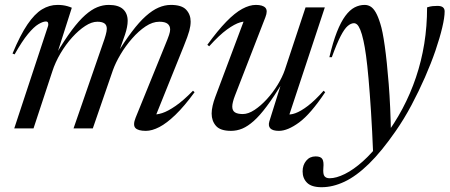

<svg xmlns="http://www.w3.org/2000/svg" viewBox="-20 -523 1831 782"><path d="M610.5 -42 602.5 -57.5Q617.5 -55 640.8 -62.5Q664 -70 695.5 -91.8Q727 -113.5 766 -153.5L772.5 -147.5Q731 -90.5 695 -55.8Q659 -21 629 -5.5Q599 10 574 10Q542 10 531.2 -2Q520.5 -14 532.5 -44L652 -338Q664 -367 668.5 -380.5Q673 -394 673 -402.5Q673 -418 662.5 -426.2Q652 -434.5 629 -434.5Q601.5 -434.5 573 -415.5Q544.5 -396.5 518 -366.2Q491.5 -336 471 -301.5Q450.5 -267 439.5 -236L358 0H279.5L405.5 -364Q408.5 -373 410.5 -380.5Q412.5 -388 413.8 -394.5Q415 -401 415 -406Q415 -421 405.2 -427.8Q395.5 -434.5 376.5 -434.5Q353.5 -434.5 327 -417.2Q300.5 -400 274.2 -371Q248 -342 226.5 -305.8Q205 -269.5 193 -232L116.5 0H38L176 -418Q177.5 -424.5 175.8 -430Q174 -435.5 167 -435.5Q155 -435.5 136.5 -424.5Q118 -413.5 94 -384.5Q70 -355.5 39.5 -301.5L31 -305Q62.5 -380.5 91.8 -423.5Q121 -466.5 151 -484.8Q181 -503 214 -503Q225.5 -503 235.2 -501.8Q245 -500.5 254 -498Q263 -495.5 272.5 -491.5L211.5 -300.5H207Q243 -360.5 272.2 -399.8Q301.5 -439 327 -461.5Q352.5 -484 375.8 -493.5Q399 -503 423 -503Q462 -503 481 -485.8Q500 -468.5 500 -438Q500 -426 497.2 -412Q494.5 -398 489 -381.5L458.5 -295H451Q486.5 -353.5 516.8 -393.5Q547 -433.5 574 -457.5Q601 -481.5 626 -492.2Q651 -503 676 -503Q720 -503 738.2 -483.5Q756.5 -464 756.5 -435Q756.5 -418 751 -397.5Q745.5 -377 728.5 -335Z M1077 -28.5 1126 -185H1130Q1094.5 -127.5 1066.2 -89.8Q1038 -52 1013.5 -30.2Q989 -8.5 966.8 0.8Q944.5 10 921 10Q877.5 10 859.8 -10.2Q842 -30.5 842 -60.5Q842 -75 846 -92.5Q850 -110 857 -128.5L978 -451L990.5 -433.5Q979.5 -438 957.8 -431.8Q936 -425.5 904.5 -402.8Q873 -380 832 -334.5L824.5 -340.5Q866.5 -398.5 901.5 -434.5Q936.5 -470.5 966.5 -486.8Q996.5 -503 1022 -503Q1050 -503 1060.8 -491.5Q1071.5 -480 1061 -453L937 -133.5Q931.5 -119.5 928.8 -108.2Q926 -97 926 -89Q926 -72.5 936.8 -65.5Q947.5 -58.5 969 -58.5Q991 -58.5 1016.5 -75.2Q1042 -92 1066.8 -119Q1091.5 -146 1110.8 -177.5Q1130 -209 1140 -238L1224.5 -493H1303L1154 -42.5L1147 -58Q1161 -54 1183.2 -62Q1205.5 -70 1234.5 -92.2Q1263.5 -114.5 1298 -153.5L1304.5 -147.5Q1245 -58.5 1198.2 -24.2Q1151.5 10 1116 10Q1091 10 1081.2 0Q1071.5 -10 1077 -28.5Z M1331.5 -290H1321.5Q1336 -351.5 1352.2 -392.8Q1368.5 -434 1386.5 -458.2Q1404.5 -482.5 1424.2 -492.8Q1444 -503 1465 -503Q1478.5 -503 1489.5 -496.2Q1500.5 -489.5 1510.2 -472.8Q1520 -456 1529 -426.5Q1538.5 -397.5 1547.2 -335Q1556 -272.5 1563.2 -181.2Q1570.5 -90 1572.5 27.5L1500 107.5Q1496 7.5 1491 -69.5Q1486 -146.5 1481 -202.8Q1476 -259 1470.8 -296.8Q1465.5 -334.5 1460.5 -356.5Q1454 -386 1447.5 -401.5Q1441 -417 1434.8 -422.8Q1428.5 -428.5 1421.5 -428.5Q1409.5 -428.5 1396.2 -417.2Q1383 -406 1367.5 -376.2Q1352 -346.5 1331.5 -290ZM1532 52 1544.5 36.5Q1587 -19.5 1619.5 -80.8Q1652 -142 1674.2 -208Q1696.5 -274 1708 -345Q1719.5 -416 1719.5 -493Q1732 -497 1741.5 -498Q1751 -499 1761.5 -499Q1777 -499 1784 -493.2Q1791 -487.5 1791 -476.5Q1791 -452 1781.2 -410.8Q1771.5 -369.5 1753.8 -317.5Q1736 -265.5 1711 -208.5Q1686 -151.5 1656 -95Q1626 -38.5 1591.5 11Q1534.5 93.5 1482.8 144Q1431 194.5 1383.2 217Q1335.5 239.5 1290 239.5Q1249 239.5 1230.8 221.5Q1212.5 203.5 1212.5 175Q1212.5 149.5 1227 131.8Q1241.5 114 1265.5 114Q1286.5 114 1293 125Q1299.5 136 1297 161Q1295 186 1301.5 194.5Q1308 203 1322.5 203Q1349.5 203 1384.8 185.5Q1420 168 1458 134Q1496 100 1532 52Z"/></svg>

Font: Newsreader 60pt
Style: Italic
Weight: 400
Italic angle: -17°
Designer: Hugues Gentile
Foundry: Production Type
Version: Version 1.003